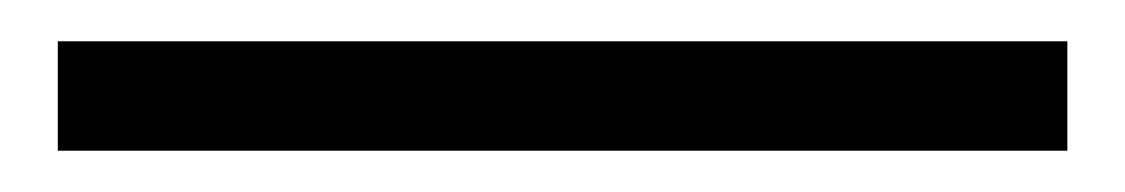

<svg xmlns="http://www.w3.org/2000/svg" viewBox="-20 -20 545 93"><path d="M8 53V0H497V53Z"/></svg>

Font: Mulish ExtraLight
Style: Regular
Weight: 400
Version: Version 3.603